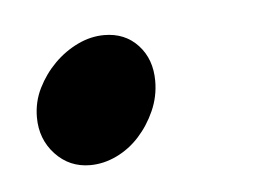

<svg xmlns="http://www.w3.org/2000/svg" viewBox="-27 -141 264 184"><g transform="rotate(-5 105.5 -48.5)"><path d="M7 -37Q7 -52 13.5 -65Q20 -78 30 -88Q40 -98 52.5 -104Q65 -110 78 -110Q98 -110 110.5 -96.5Q123 -83 123 -62Q123 -47 117 -33.5Q111 -20 101.5 -9.5Q92 1 79.5 7Q67 13 54 13Q34 13 20.5 -1.5Q7 -16 7 -37Z"/></g></svg>

Font: Vermiglione Medium
Style: Italic
Weight: 500
Italic angle: -11°
Version: Version 1.000